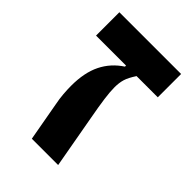

<svg xmlns="http://www.w3.org/2000/svg" viewBox="-185 -692 774 774"><g transform="rotate(45 202.5 -305.0)"><path d="M30 -610H382V-477H261Q242 -448 236 -428Q230 -408 230 -382Q230 -357 235 -320Q240 -283 250 -229L291 0H141L111 -167Q106 -192 104 -216.5Q102 -241 102 -263Q102 -338 127 -388.5Q152 -439 201 -471V-477H30Z"/></g></svg>

Font: IBM Plex Sans Hebrew
Style: Bold
Weight: 700
Designer: Mike Abbink, Paul van der Laan, Pieter van Rosmalen, Yanek Iontef
Foundry: Bold Monday
Version: Version 1.2